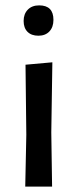

<svg xmlns="http://www.w3.org/2000/svg" viewBox="-20 -695 290 715"><path d="M126 -675Q179 -675 179 -621Q179 -594 164 -578Q149 -562 123 -562Q97 -562 82.5 -576.5Q68 -591 68 -617Q68 -643 83.5 -659Q99 -675 126 -675ZM74 0 78 -193 75 -454 175 -463 171 -202 174 0Z"/></svg>

Font: Alegreya Sans Medium
Style: Regular
Weight: 500
Designer: Juan Pablo del Peral
Foundry: Huerta Tipografica
Version: Version 2.007